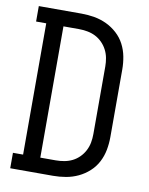

<svg xmlns="http://www.w3.org/2000/svg" viewBox="-83 -796 666 857"><g transform="rotate(10 250.0 -367.5)"><path d="M23 0V-70H69V-665H23V-735H217Q246 -735 275 -730Q304 -725 330.5 -712.5Q357 -700 379 -680Q401 -660 414.5 -634Q428 -608 433.5 -579Q439 -550 439 -521V-215Q439 -185 433.5 -156Q428 -127 414.5 -101Q401 -75 379 -55Q357 -35 330.5 -22.5Q304 -10 275 -5Q246 0 217 0ZM217 -70Q236 -70 255.5 -73.5Q275 -77 292 -85.5Q309 -94 323 -108Q337 -122 346 -139.5Q355 -157 358.5 -176Q362 -195 362 -215V-521Q362 -540 358.5 -559Q355 -578 346 -595.5Q337 -613 323 -627Q309 -641 292 -649.5Q275 -658 255.5 -661.5Q236 -665 217 -665H147V-70Z"/></g></svg>

Font: Iosevka Gothic
Style: Regular
Weight: 400
Monospace: yes
Designer: Belleve Invis
Foundry: Belleve Invis
Version: Version 15.5.1; ttfautohint (v1.8.4)